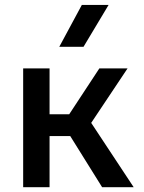

<svg xmlns="http://www.w3.org/2000/svg" viewBox="-20 -780 598 800"><path d="M405.5 0 241.5 -263 394 -495H511.5L360 -268L537 0ZM76.5 0V-495H186.5V-304H335.5V-213H186.5V0ZM227 -585 321 -759.5H432.5L328 -585Z"/></svg>

Font: Geologica Roman
Style: Regular
Weight: 400
Designer: Sindre Bremnes, Frode Helland
Foundry: Monokrom Skriftforlag AS
Version: Version 1.010;gftools[0.9.28]